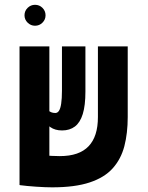

<svg xmlns="http://www.w3.org/2000/svg" viewBox="-20 -782 626 811"><path d="M200.2 9.3Q172.9 9.3 132.6 6.6Q92.3 3.9 63.5 0L87.9 -132.3Q92.8 -130.9 111.6 -129.2Q130.4 -127.4 154.5 -126Q178.7 -124.5 200.4 -123.5Q222.2 -122.6 232.4 -122.6Q273.9 -122.6 304.2 -133.1Q334.5 -143.6 354.2 -164.3Q374 -185.1 383.8 -215.8Q393.6 -246.6 393.6 -287.6V-585.9H519.5V-287.6Q519.5 -219.7 505.4 -165Q491.2 -110.4 456.3 -71.3Q421.4 -32.2 359.1 -11.5Q296.9 9.3 200.2 9.3ZM188.5 0.5 62.5 -0.5V-585.9H188.5ZM242.2 -231Q212.4 -231 192.6 -245.1Q172.9 -259.3 162.6 -274.9L181.6 -318.4Q187.5 -311.5 195.6 -308.1Q203.6 -304.7 213.4 -304.7Q223.1 -304.7 229.2 -314.2Q235.4 -323.7 238.5 -344.7Q241.7 -365.7 241.7 -399.4V-585.9H340.8V-395Q340.8 -336.4 329.6 -300.3Q318.4 -264.2 296.4 -247.6Q274.4 -231 242.2 -231ZM127.9 -673.3Q109.9 -673.3 96.7 -686.3Q83.5 -699.2 83.5 -717.3Q83.5 -735.8 96.7 -748.8Q109.9 -761.7 127.9 -761.7Q146.5 -761.7 159.4 -748.8Q172.4 -735.8 172.4 -717.3Q172.4 -699.2 159.4 -686.3Q146.5 -673.3 127.9 -673.3Z"/></svg>

Font: Cascadia Mono
Style: Regular
Weight: 400
Monospace: yes
Designer: Aaron Bell
Foundry: Saja Typeworks
Version: Version 2404.023